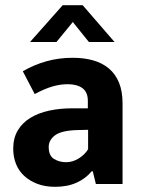

<svg xmlns="http://www.w3.org/2000/svg" viewBox="-20 -710 546 741"><path d="M68 -435Q111 -460 159 -473.5Q207 -487 261 -487Q304 -487 339.5 -477Q375 -467 400.5 -445.5Q426 -424 439.5 -390.5Q453 -357 453 -310V0H350L338 -49H334Q311 -21 275.5 -5Q240 11 193 11Q154 11 124 -0.5Q94 -12 73 -31.5Q52 -51 41.5 -78Q31 -105 31 -136Q31 -177 48.5 -206.5Q66 -236 97 -255Q128 -274 169.5 -283Q211 -292 259 -292H319V-321Q319 -354 298.5 -369.5Q278 -385 241 -385Q212 -385 181.5 -376Q151 -367 114 -347ZM320 -209 277 -208Q216 -206 192 -187.5Q168 -169 168 -143Q168 -109 188.5 -96.5Q209 -84 235 -84Q261 -84 284.5 -99Q308 -114 320 -134ZM422 -548H323L261 -625L198 -548H96L222 -690H299Z"/></svg>

Font: Mukta Malar
Style: Bold
Weight: 700
Designer: Aadarsh Rajan, Girish Dalvi, Yashodeep Gholap
Foundry: Ek Type
Version: Version 2.538;PS 1.000;hotconv 16.6.51;makeotf.lib2.5.65220;